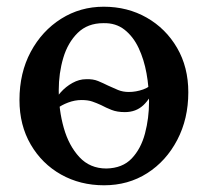

<svg xmlns="http://www.w3.org/2000/svg" viewBox="-20 -536 619 572"><path d="M352 -202Q329 -202 312.5 -208.5Q296 -215 281 -223Q268 -229 255 -233.5Q242 -238 223 -238Q203 -238 183 -230.5Q163 -223 149 -212L136 -223Q145 -243 160.5 -260.5Q176 -278 196 -289Q216 -300 236 -300Q257 -301 272.5 -294.5Q288 -288 302 -281Q317 -274 331.5 -268Q346 -262 364 -262Q385 -262 406.5 -269.5Q428 -277 439 -295L446 -285Q429 -243 407 -222.5Q385 -202 352 -202ZM290 16Q219 16 162 -16Q105 -48 71.5 -105.5Q38 -163 38 -238Q38 -319 71.5 -381.5Q105 -444 162 -480Q219 -516 289 -516Q360 -516 417 -483.5Q474 -451 507.5 -393.5Q541 -336 541 -261Q541 -182 508 -119Q475 -56 418.5 -20Q362 16 290 16ZM297 -34Q345 -35 372.5 -64Q400 -93 412 -138.5Q424 -184 424 -233Q424 -276 416.5 -317.5Q409 -359 393 -393Q377 -427 351 -447.5Q325 -468 288 -467Q241 -467 211.5 -438Q182 -409 168.5 -363.5Q155 -318 155 -267Q155 -208 170 -155Q185 -102 216.5 -68Q248 -34 297 -34Z"/></svg>

Font: Lora Medium
Style: Regular
Weight: 500
Designer: Olga Karpushina, Alexei Vanyashin (Cyrillic)
Foundry: Cyreal
Version: Version 3.004